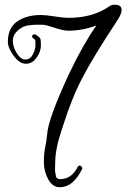

<svg xmlns="http://www.w3.org/2000/svg" viewBox="-20 -651 548 807"><path d="M463 -631Q491 -631 491 -610Q491 -598 483.5 -583Q476 -568 469 -560V-559Q374 -415 327 -325.5Q280 -236 239 -104Q212 -25 212 34Q212 36 211.5 49.5Q211 63 211.5 69Q212 75 214 84Q216 102 232 102Q281 102 307 50Q310 45 315 45Q320 45 323.5 49.5Q327 54 325 60Q287 136 232 136Q201 136 183 103Q165 70 164.5 33.5Q164 -3 170 -32.5Q176 -62 178 -85Q182 -151 270 -340Q325 -457 385 -544Q327 -522 267 -522Q246 -522 209 -534.5Q172 -547 159 -547Q146 -547 130.5 -547Q115 -547 94.5 -543.5Q74 -540 54 -522Q34 -504 34 -479Q34 -454 50.5 -427.5Q67 -401 85 -401Q86 -401 87 -401Q107 -401 118 -422Q129 -443 129 -461.5Q129 -480 128 -482.5Q127 -485 120.5 -489.5Q114 -494 115 -499Q116 -504 120.5 -506Q125 -508 130 -505V-506Q145 -496 148.5 -490.5Q152 -485 152 -460Q152 -435 134 -409Q116 -383 89 -383Q62 -383 37.5 -416.5Q13 -450 13 -475Q13 -534 52.5 -561Q92 -588 152 -588Q172 -588 209.5 -582Q247 -576 267 -576Q359 -576 423 -614Q426 -616 432.5 -620Q439 -624 442 -626Q449 -631 463 -631Z"/></svg>

Font: Ruge Boogie
Style: Regular
Weight: 400
Version: Version 1.003